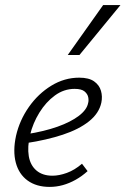

<svg xmlns="http://www.w3.org/2000/svg" viewBox="-20 -726 493 754"><path d="M175 8Q123 8 88.5 -17Q54 -42 42 -87.5Q30 -133 43 -193Q57 -254 93.5 -306Q130 -358 181.5 -389.5Q233 -421 291 -421Q329 -421 349.5 -406.5Q370 -392 376.5 -369.5Q383 -347 378 -323Q369 -281 329.5 -249.5Q290 -218 226.5 -197Q163 -176 83 -164L84 -199Q154 -210 206 -228.5Q258 -247 289.5 -271Q321 -295 326 -321Q329 -331 326.5 -344Q324 -357 312 -367Q300 -377 273 -377Q231 -377 195.5 -351Q160 -325 134.5 -283.5Q109 -242 98 -196Q87 -149 93 -113Q99 -77 123 -56.5Q147 -36 186 -36Q212 -36 242.5 -47Q273 -58 302 -83L324 -54Q302 -34 277 -20Q252 -6 226.5 1Q201 8 175 8ZM246 -510 385 -706H453L292 -510Z"/></svg>

Font: Ysabeau Office Light
Style: Italic
Weight: 300
Italic angle: -12°
Designer: Christian Thalmann (Catharsis Fonts)
Version: Version 2.001;gftools[0.9.30]; featfreeze: tnum,lnum,ss02